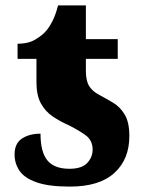

<svg xmlns="http://www.w3.org/2000/svg" viewBox="-20 -681 534 711"><path d="M239 10Q160 10 115 -6Q70 -22 52 -49Q34 -76 34 -109Q34 -150 61.5 -168Q89 -186 130 -186Q130 -118 155.5 -87Q181 -56 237 -56Q283 -56 303 -77.5Q323 -99 323 -127Q323 -162 296 -181Q269 -200 235 -217Q203 -231 175.5 -249.5Q148 -268 131.5 -298Q115 -328 115 -376V-463H45V-519Q85 -519 111.5 -535Q138 -551 151 -567Q164 -582 175.5 -605.5Q187 -629 195 -661H298V-536H416V-463H298V-419Q298 -382 310 -362.5Q322 -343 347 -330Q373 -316 399 -300.5Q425 -285 442 -256.5Q459 -228 459 -177Q459 -91 403.5 -40.5Q348 10 239 10Z"/></svg>

Font: Noto Serif SemiCondensed Black
Style: Regular
Weight: 900
Width: 4
Designer: Monotype Design Team
Foundry: Monotype Imaging Inc.
Version: Version 2.014; ttfautohint (v1.8.4.7-5d5b)